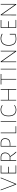

<svg xmlns="http://www.w3.org/2000/svg" viewBox="2840 -3389 555 6275"><g transform="rotate(-90 3117.5 -251.5)"><path d="M246.1 0H225.1L35.2 -505.9H58.1L68.8 -470.2L234.9 -30.8H237.8L418 -470.2L430.2 -505.9H453.1Z M847.2 0H588.9V-505.9H844.7L848.1 -501L843.8 -484.9L608.9 -485.8V-264.2H804.2L806.2 -259.8L802.7 -243.2H608.9V-19H848.1L851.1 -16.1Z M1020.5 0H1000.5V-505.9L1119.6 -506.8Q1191.4 -506.8 1230.5 -467.8Q1269.5 -428.7 1269.5 -360.8Q1269.5 -302.7 1239.3 -258.8Q1208.5 -214.4 1150.4 -195.8Q1179.2 -148.4 1217.8 -98.1Q1252.4 -53.2 1296.4 -6.8L1297.4 -2.9Q1292.5 0 1290.5 1.5L1284.7 5.9L1277.3 2.9Q1232.9 -40 1198.2 -89.8Q1160.2 -144.5 1129.4 -191.9H1020.5ZM1020.5 -211.9 1135.7 -210.9Q1189.9 -224.6 1219.7 -265.6Q1248.5 -305.2 1248.5 -359.9Q1248.5 -418 1216.8 -451.2Q1184.6 -484.9 1123.5 -487.8L1020.5 -486.8Z M1486.3 0H1466.3V-505.9L1585.4 -506.8Q1657.7 -506.8 1696.3 -469.7Q1735.4 -432.1 1735.4 -362.8Q1735.4 -279.8 1689.5 -235.8Q1643.6 -191.9 1558.6 -191.9H1486.3ZM1486.3 -210.9H1583.5Q1647 -218.3 1680.2 -257.3Q1714.4 -297.4 1714.4 -361.8Q1714.4 -420.9 1682.6 -452.6Q1650.4 -484.9 1589.4 -487.8L1486.3 -486.8Z M2131.8 -16.1 2128.9 0H1901.9V-505.9H1921.9V-19H2129.9Z M2287.6 -505.9V0H2267.6V-505.9Z M2817.4 -462.9 2811.5 -444.8H2805.7Q2778.8 -465.3 2743.7 -477.5Q2711.4 -488.8 2673.3 -488.8Q2576.2 -488.8 2525.9 -428.2Q2475.6 -367.7 2475.6 -251Q2475.6 -136.7 2523.9 -75.7Q2572.3 -15.1 2663.6 -15.1Q2703.6 -15.1 2741.7 -28.8Q2779.3 -42.5 2812.5 -67.9L2818.4 -65.9L2816.4 -46.9Q2780.8 -21.5 2742.2 -8.8Q2704.1 3.9 2664.6 3.9Q2561.5 3.9 2507.8 -61.5Q2454.6 -126.5 2454.6 -251Q2454.6 -376 2510.7 -442.4Q2566.9 -508.8 2673.3 -508.8Q2711.4 -508.8 2749.5 -497.1Q2786.1 -485.8 2817.4 -462.9Z M2991.2 -243.2V0H2971.2V-505.9H2991.2V-263.2H3323.2V-505.9H3343.3V0H3323.2V-243.2Z M3582 -485.8 3496.1 -484.9 3493.2 -488.8 3496.1 -505.9H3835.9L3838.4 -501L3835 -484.9L3752 -485.8H3676.3V0H3656.2V-485.8Z M4006.8 -505.9V0H3986.8V-505.9Z M4243.7 -158.2V0H4223.6V-149.9L4224.6 -505.9H4244.6L4570.8 -41H4574.7L4575.7 -503.9L4595.7 -506.8L4594.7 -141.1L4593.8 0H4573.7L4247.6 -463.9H4244.6Z M5152.8 -465.8 5146.5 -447.8H5141.6Q5103 -469.2 5071.8 -478.5Q5036.6 -488.8 5004.4 -488.8Q4897 -488.8 4839.8 -426.8Q4782.7 -364.3 4782.7 -247.1Q4782.7 -134.8 4832 -75.2Q4881.8 -15.1 4975.6 -15.1Q4989.3 -15.1 5011.7 -16.1Q5022.9 -16.6 5045.4 -19.5Q5060.5 -21.5 5082.5 -26.4Q5103.5 -30.8 5127.4 -38.1V-209L5147.5 -210.9V-23.9Q5127 -18.1 5098.6 -11.2Q5073.2 -5.4 5057.1 -2.9Q5037.6 0 5017.6 1.5Q4997.6 2.9 4975.6 2.9Q4871.6 2.9 4816.4 -61.5Q4761.7 -125.5 4761.7 -248Q4761.7 -375 4824.2 -441.9Q4886.7 -508.8 5004.4 -508.8Q5040 -508.8 5078.1 -498Q5116.7 -487.3 5152.8 -465.8Z M5601.6 0H5343.3V-505.9H5599.1L5602.5 -501L5598.1 -484.9L5363.3 -485.8V-264.2H5558.6L5560.5 -259.8L5557.1 -243.2H5363.3V-19H5602.5L5605.5 -16.1Z M5774.9 -158.2V0H5754.9V-149.9L5755.9 -505.9H5775.9L6102.1 -41H6106L6106.9 -503.9L6127 -506.8L6126 -141.1L6125 0H6105L5778.8 -463.9H5775.9Z"/></g></svg>

Font: Datalegreya
Style: Thin
Weight: 250
Designer: Figs Lab
Foundry: Figs Lab
Version: Version 1.002;PS 001.002;hotconv 1.0.70;makeotf.lib2.5.58329